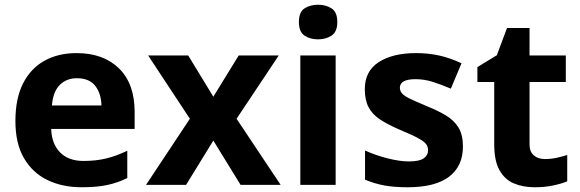

<svg xmlns="http://www.w3.org/2000/svg" viewBox="-20 -780 2445 810"><path d="M303 -556Q416 -556 482 -491.5Q548 -427 548 -308V-236H196Q198 -173 233.5 -137Q269 -101 332 -101Q385 -101 428 -111.5Q471 -122 517 -144V-29Q477 -9 432.5 0.5Q388 10 325 10Q243 10 180 -20.5Q117 -51 81 -113Q45 -175 45 -269Q45 -365 77.5 -428.5Q110 -492 168 -524Q226 -556 303 -556ZM304 -450Q261 -450 232.5 -422Q204 -394 199 -335H408Q407 -385 382 -417.5Q357 -450 304 -450Z M781 -279 605 -546H774L880 -372L987 -546H1156L978 -279L1164 0H995L880 -187L765 0H596Z M1322 -760Q1355 -760 1379 -744.5Q1403 -729 1403 -687Q1403 -646 1379 -630Q1355 -614 1322 -614Q1288 -614 1264.5 -630Q1241 -646 1241 -687Q1241 -729 1264.5 -744.5Q1288 -760 1322 -760ZM1396 -546V0H1247V-546Z M1933 -162Q1933 -79 1874.5 -34.5Q1816 10 1700 10Q1643 10 1602 2.5Q1561 -5 1520 -22V-145Q1564 -125 1615 -112Q1666 -99 1705 -99Q1749 -99 1767.5 -112Q1786 -125 1786 -146Q1786 -160 1778.5 -171Q1771 -182 1746 -196Q1721 -210 1668 -232Q1617 -254 1584 -275.5Q1551 -297 1535 -327.5Q1519 -358 1519 -404Q1519 -480 1578 -518Q1637 -556 1735 -556Q1786 -556 1832 -546Q1878 -536 1927 -513L1882 -406Q1842 -423 1806 -434.5Q1770 -446 1733 -446Q1667 -446 1667 -410Q1667 -397 1675.5 -386.5Q1684 -376 1708.5 -364Q1733 -352 1781 -332Q1828 -313 1862 -292.5Q1896 -272 1914.5 -241.5Q1933 -211 1933 -162Z M2279 -109Q2304 -109 2327 -114Q2350 -119 2373 -126V-15Q2349 -5 2313.5 2.5Q2278 10 2236 10Q2187 10 2148.5 -6Q2110 -22 2087.5 -61.5Q2065 -101 2065 -171V-434H1994V-497L2076 -547L2119 -662H2214V-546H2367V-434H2214V-171Q2214 -140 2232 -124.5Q2250 -109 2279 -109Z"/></svg>

Font: Noto Sans Ol Chiki
Style: Bold
Weight: 700
Designer: Monotype Design Team, Lewis McGuffie
Foundry: Monotype Imaging Inc.
Version: Version 2.003; ttfautohint (v1.8.4.7-5d5b)